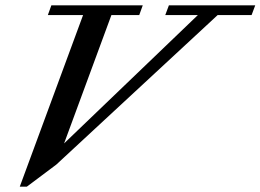

<svg xmlns="http://www.w3.org/2000/svg" viewBox="-20 -683 978 721"><path d="M54.2 18.1 292 -626.5H159.7L172.9 -663.1H516.1L502.9 -626.5H398.4L220.7 -144.5L723.1 -626.5H600.6L614.3 -663.1H938.5L924.8 -626.5H797.4L191.4 -64.9L80.6 18.1Z"/></svg>

Font: Elstob 8pt Medium
Style: Italic
Weight: 500
Italic angle: -20°
Designer: Peter S. Baker
Version: Version 1.015